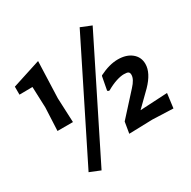

<svg xmlns="http://www.w3.org/2000/svg" viewBox="-188 -943 1244 1248"><g transform="rotate(-30 433.5 -319.5)"><path d="M223 -703 213 -429 221 -246H105L113 -418L107 -575L9 -574V-634ZM704 -322Q704 -338 695.5 -344Q687 -350 662.5 -350Q638 -350 604 -339Q570 -328 530 -305H524L515 -311L534 -411L537 -415Q613 -453 676.5 -453Q740 -453 779 -421.5Q818 -390 818 -338Q818 -271 745 -196L640 -93L845 -104L831 4L676 -2L500 3L514 -81L663 -245Q704 -289 704 -322ZM225 119 146 87 567 -758 646 -726Z"/></g></svg>

Font: Acme
Style: Regular
Weight: 400
Designer: Juan Pablo del Peral
Foundry: Juan Pablo del Peral
Version: Version 1.002